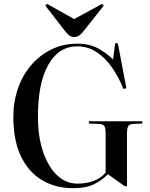

<svg xmlns="http://www.w3.org/2000/svg" viewBox="-20 -973 789 1007"><path d="M364 14Q270 14 199 -29Q128 -72 89 -155Q50 -238 50 -359Q50 -440 74.5 -510Q99 -580 144.5 -632.5Q190 -685 251 -714.5Q312 -744 385 -744Q451 -744 496.5 -718Q542 -692 573 -661L584 -746H598L643 -510L627 -507Q602 -570 566.5 -620.5Q531 -671 485.5 -700.5Q440 -730 385 -730Q288 -730 233.5 -633.5Q179 -537 179 -363Q179 -257 205.5 -178Q232 -99 278.5 -54.5Q325 -10 386 -10Q432 -10 470.5 -24Q509 -38 534 -68V-275Q534 -301 527.5 -311.5Q521 -322 501 -323L446 -325V-337H726V-325L677 -323Q659 -322 652.5 -311Q646 -300 646 -272V4H635L546 -59Q512 -25 470.5 -5.5Q429 14 364 14ZM369 -779Q356 -779 346 -785.5Q336 -792 322 -809L218 -943L226 -953L369 -873L516 -953L524 -943L413 -803Q404 -793 394 -786Q384 -779 369 -779Z"/></svg>

Font: Literata 72pt Medium
Style: Regular
Weight: 500
Designer: Latin by Veronika Burian and Jose Scaglione. Greek by Irene Vlachou. Cyrillic by Vera Evstafieva.
Foundry: TypeTogether
Version: Version 3.002